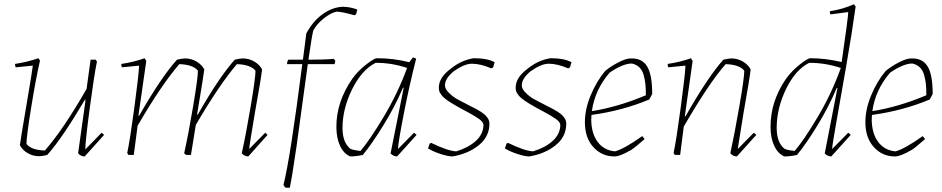

<svg xmlns="http://www.w3.org/2000/svg" viewBox="-20 -732 4448 907"><path d="M165 6Q136 6 111 -8.5Q86 -23 74 -46Q76 -66 105 -236Q134 -406 135 -422L54 -414Q51 -420 51 -430Q110 -439 161 -457L169 -446Q149 -359 127 -222.5Q105 -86 105 -52Q128 -23 192 -21Q279 -120 389 -312L408 -450H432L438 -441Q425 -379 404 -221.5Q383 -64 383 -26L460 -105L472 -95L380 7Q362 7 349 -8L383 -251V-264Q272 -76 203 0Q179 6 165 6Z M1153 7Q1135 7 1122 -8Q1142 -97 1164.5 -231Q1187 -365 1187 -398Q1163 -427 1099 -429Q1016 -332 905 -142L882 0H860Q853 -4 850 -8Q870 -97 892.5 -231Q915 -365 915 -398Q892 -427 827 -429Q742 -331 630 -138L612 0H587L581 -9Q594 -70 615 -226.5Q636 -383 637 -422L556 -414Q553 -420 553 -430Q614 -439 663 -457L671 -444L634 -186L637 -185Q742 -368 816 -450Q842 -456 854 -456Q883 -456 908 -441.5Q933 -427 945 -404Q943 -383 911 -191L914 -190Q1016 -369 1089 -450Q1113 -456 1127 -456Q1156 -456 1181 -441.5Q1206 -427 1218 -404Q1214 -365 1185 -204Q1157 -38 1157 -28L1233 -105L1244 -95Z M1330 155Q1323 150 1319 142Q1351 17 1408 -429H1336Q1336 -442 1342 -450H1411Q1425 -561 1427 -574Q1458 -632 1504 -665Q1550 -698 1599 -700Q1632 -700 1668 -687L1662 -664L1654 -660Q1594 -677 1569 -677Q1540 -670 1507.5 -643.5Q1475 -617 1460 -588Q1454 -568 1437 -450Q1518 -450 1556 -454L1564 -445L1561 -429H1434Q1414 -288 1381 -42Q1359 109 1349 155Z M1634 7Q1603 -7 1586 -44Q1569 -81 1569 -133Q1569 -252 1645 -361Q1672 -398 1710 -427.5Q1748 -457 1760 -457Q1840 -457 1913 -438L1931 -461L1946 -455Q1913 -326 1887 -192Q1861 -58 1860 -28L1936 -105L1948 -95L1856 7Q1839 7 1825 -7L1887 -317L1884 -318Q1845 -227 1790.5 -139Q1736 -51 1694 0Q1662 7 1634 7ZM1683 -19Q1726 -69 1792.5 -180Q1859 -291 1903 -411Q1829 -436 1754 -435Q1688 -401 1643 -309.5Q1598 -218 1598 -127Q1598 -60 1634 -30Q1645 -23 1683 -19Z M2118 7Q2096 7 2060 -5Q2024 -17 2002 -31L2010 -54L2017 -57Q2095 -19 2135 -17Q2192 -34 2227.5 -66Q2263 -98 2264 -142Q2263 -150 2257 -157.5Q2251 -165 2238.5 -173Q2226 -181 2216.5 -187Q2207 -193 2188 -203Q2169 -213 2160 -218Q2156 -220 2143 -227.5Q2130 -235 2125.5 -237.5Q2121 -240 2110 -247Q2099 -254 2094 -257.5Q2089 -261 2081 -267.5Q2073 -274 2069 -279Q2065 -284 2060.5 -290.5Q2056 -297 2054.5 -304Q2053 -311 2053 -318Q2053 -364 2105 -404Q2158 -448 2218 -457Q2282 -457 2317 -438L2314 -430L2310 -414L2301 -409Q2250 -431 2209 -431Q2174 -431 2123 -395Q2082 -361 2082 -329Q2082 -312 2099.5 -294.5Q2117 -277 2133 -267.5Q2149 -258 2183 -241Q2188 -238 2200 -232Q2212 -226 2218 -223Q2224 -220 2234 -214.5Q2244 -209 2250 -205Q2256 -201 2263.5 -195.5Q2271 -190 2275.5 -185Q2280 -180 2284 -174Q2288 -168 2290 -161.5Q2292 -155 2292 -148Q2292 -87 2242.5 -46.5Q2193 -6 2118 7Z M2481 7Q2459 7 2423 -5Q2387 -17 2365 -31L2373 -54L2380 -57Q2458 -19 2498 -17Q2555 -34 2590.5 -66Q2626 -98 2627 -142Q2626 -150 2620 -157.5Q2614 -165 2601.5 -173Q2589 -181 2579.5 -187Q2570 -193 2551 -203Q2532 -213 2523 -218Q2519 -220 2506 -227.5Q2493 -235 2488.5 -237.5Q2484 -240 2473 -247Q2462 -254 2457 -257.5Q2452 -261 2444 -267.5Q2436 -274 2432 -279Q2428 -284 2423.5 -290.5Q2419 -297 2417.5 -304Q2416 -311 2416 -318Q2416 -364 2468 -404Q2521 -448 2581 -457Q2645 -457 2680 -438L2677 -430L2673 -414L2664 -409Q2613 -431 2572 -431Q2537 -431 2486 -395Q2445 -361 2445 -329Q2445 -312 2462.5 -294.5Q2480 -277 2496 -267.5Q2512 -258 2546 -241Q2551 -238 2563 -232Q2575 -226 2581 -223Q2587 -220 2597 -214.5Q2607 -209 2613 -205Q2619 -201 2626.5 -195.5Q2634 -190 2638.5 -185Q2643 -180 2647 -174Q2651 -168 2653 -161.5Q2655 -155 2655 -148Q2655 -87 2605.5 -46.5Q2556 -6 2481 7Z M2883 7Q2823 7 2783 -37Q2743 -81 2743 -155Q2743 -216 2770.5 -282Q2798 -348 2839 -397Q2867 -420 2903.5 -438.5Q2940 -457 2962 -456Q3014 -457 3037.5 -417.5Q3061 -378 3061 -288L3047 -262Q2921 -209 2774 -189Q2773 -181 2773 -165Q2774 -101 2803.5 -61.5Q2833 -22 2885 -17Q2928 -28 3014 -89L3025 -75Q2981 -36 2962 -24Q2909 7 2883 7ZM2860 -389Q2790 -308 2776 -207Q2901 -227 3031 -282Q3031 -313 3029 -333Q3027 -353 3021 -376Q3015 -399 3001 -413Q2987 -427 2965 -432Q2923 -432 2860 -389Z M3461 7Q3443 7 3430 -8Q3450 -99 3473 -232Q3496 -365 3496 -398Q3473 -427 3408 -429Q3330 -341 3210 -134L3193 0H3168L3162 -9Q3175 -70 3196 -226.5Q3217 -383 3218 -422L3137 -414Q3134 -420 3134 -430Q3195 -439 3244 -457L3252 -444L3215 -183L3218 -182Q3323 -367 3397 -450Q3423 -456 3435 -456Q3464 -456 3489 -441.5Q3514 -427 3526 -404Q3522 -364 3492 -196Q3465 -31 3465 -28L3541 -105L3553 -95Z M3685 7Q3654 -7 3637 -44Q3620 -81 3620 -133Q3620 -255 3694 -361Q3721 -398 3758.5 -427.5Q3796 -457 3808 -457Q3879 -457 3956 -439Q3987 -652 3987 -675L3903 -664Q3900 -670 3900 -679Q3961 -688 4014 -712L4022 -701Q4005 -578 3976.5 -414.5Q3948 -251 3929.5 -147Q3911 -43 3911 -28L3987 -105L3999 -95L3907 7Q3890 7 3876 -7L3936 -316L3933 -317Q3895 -227 3841.5 -139.5Q3788 -52 3745 0Q3713 7 3685 7ZM3734 -19Q3778 -70 3843.5 -180.5Q3909 -291 3952 -411Q3876 -436 3802 -435Q3736 -401 3692.5 -310Q3649 -219 3649 -128Q3649 -60 3685 -30Q3696 -23 3734 -19Z M4208 7Q4148 7 4108 -37Q4068 -81 4068 -155Q4068 -216 4095.5 -282Q4123 -348 4164 -397Q4192 -420 4228.5 -438.5Q4265 -457 4287 -456Q4339 -457 4362.5 -417.5Q4386 -378 4386 -288L4372 -262Q4246 -209 4099 -189Q4098 -181 4098 -165Q4099 -101 4128.5 -61.5Q4158 -22 4210 -17Q4253 -28 4339 -89L4350 -75Q4306 -36 4287 -24Q4234 7 4208 7ZM4185 -389Q4115 -308 4101 -207Q4226 -227 4356 -282Q4356 -313 4354 -333Q4352 -353 4346 -376Q4340 -399 4326 -413Q4312 -427 4290 -432Q4248 -432 4185 -389Z"/></svg>

Font: Albura ExtraLight
Style: Italic
Weight: 156
Italic angle: -7°
Designer: Mercedes Jáuregui
Foundry: Omnibus-Type Team
Version: Version 1.000